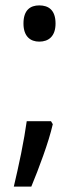

<svg xmlns="http://www.w3.org/2000/svg" viewBox="-20 -570 300 719"><path d="M80.1 -116.2C75.2 -81.5 68.4 -41 59.1 4.9C49.8 50.3 40.5 91.8 31.7 128.9H97.2C111.8 93.8 127 54.7 142.1 12.2C157.2 -30.3 169.4 -69.3 177.7 -105L170.9 -116.2ZM67.9 -481.9C67.9 -433.6 93.8 -414.1 127 -414.1C161.6 -414.1 188 -433.6 188 -481.9C188 -532.7 161.6 -549.8 127 -549.8C93.8 -549.8 67.9 -532.7 67.9 -481.9Z"/></svg>

Font: Avrile Sans
Style: Regular
Weight: 400
Designer: Monotype Design Team, Google (font), Stefan Peev (BGR Cyrillic), Cristiano Sobral (main changes)
Foundry: The Avrile Sans Project Authors
Version: Version 3.110